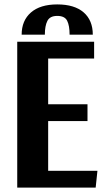

<svg xmlns="http://www.w3.org/2000/svg" viewBox="-20 -849 482 869"><path d="M198 -377H376V-301H198V-76H421L413 0H58V-660H406V-584H198ZM239 -829Q317 -829 358.5 -793Q400 -757 400 -692H295Q295 -733 284 -755Q273 -777 239 -777Q206 -777 194.5 -754.5Q183 -732 183 -692H78Q78 -756 120 -792.5Q162 -829 239 -829Z"/></svg>

Font: Sansita Medium
Style: Regular
Weight: 500
Designer: Pablo Cosgaya
Foundry: Omnibus-Type
Version: Version 1.006